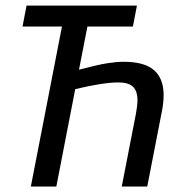

<svg xmlns="http://www.w3.org/2000/svg" viewBox="-20 -679 640 699"><path d="M423.3 0 475.1 -266.1Q480.5 -296.4 480.5 -313.5Q480.5 -347.7 464.1 -363.3Q447.8 -378.9 411.1 -378.9Q355.5 -378.9 253.9 -354.5L185.1 0H92.3L205.6 -582.5H62L76.7 -658.7H478.5L463.9 -582.5H298.3L267.6 -425.3Q335.9 -443.4 370.1 -448.7Q404.3 -454.1 429.7 -454.1Q506.3 -454.1 541 -423.3Q575.7 -392.6 575.7 -333Q575.7 -307.6 569.8 -275.9L516.1 0Z"/></svg>

Font: Cousine
Style: Italic
Weight: 400
Italic angle: -12°
Monospace: yes
Designer: Steve Matteson
Foundry: Monotype Imaging Inc.
Version: Version 1.21